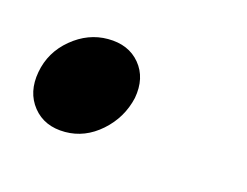

<svg xmlns="http://www.w3.org/2000/svg" viewBox="-35 -444 252 196"><g transform="rotate(15 91.5 -346.5)"><path d="M103 -347Q98 -325 81 -310Q64 -295 43 -295Q21 -295 9 -310Q-3 -325 1 -347Q5 -369 22.5 -383.5Q40 -398 61 -398Q83 -398 95 -383.5Q107 -369 103 -347Z"/></g></svg>

Font: Poppins Light
Style: Italic
Weight: 300
Italic angle: -10°
Designer: Ninad Kale (Devanagari), Jonny Pinhorn (Latin)
Foundry: Indian Type Foundry
Version: Version 3.200;PS 1.000;hotconv 16.6.54;makeotf.lib2.5.65590